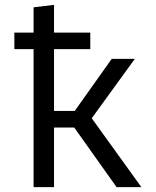

<svg xmlns="http://www.w3.org/2000/svg" viewBox="-20 -769 640 789"><path d="M561 0H459L285 -245H202V0H118V-567H39V-635H118V-739L202 -749V-635H351V-567H202V-313H287L439 -527H534L357 -283Z"/></svg>

Font: FiraDG Mono
Style: Regular
Weight: 400
Designer: Carrois Corporate & Edenspiekermann AG
Foundry: Carrois Corporate GbR & Edenspiekermann AG
Version: Version 3.206